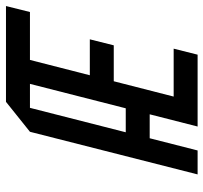

<svg xmlns="http://www.w3.org/2000/svg" viewBox="-40 -668 707 668"><g transform="rotate(-90 314.0 -333.5)"><path d="M250.8 -166.7H167.5L125 0H41.7L190 -583.3L294.2 -666.7H627.5L606.7 -583.3H440L386.7 -375H511.7L490.8 -291.7H365.8L312.5 -83.3H479.2L458.3 0H208.3ZM356.7 -583.3H273.3L188.3 -250H271.7Z"/></g></svg>

Font: Yulong
Style: Italic
Weight: 400
Italic angle: -14.25°
Designer: GGBotNet
Foundry: f0n7.com
Version: 1.00